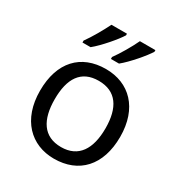

<svg xmlns="http://www.w3.org/2000/svg" viewBox="-181 -893 967 1029"><g transform="rotate(30 302.5 -378.0)"><path d="M482 -756V-766H386C365 -721 327 -656 299 -618V-606H349C394 -642 461 -721 482 -756ZM306 -756V-766H210C188 -721 151 -656 123 -618V-606H173C218 -642 285 -721 306 -756ZM551 -269C551 -446 449 -546 304 -546C150 -546 55 -446 55 -269C55 -91 159 10 301 10C454 10 551 -91 551 -269ZM146 -269C146 -396 193 -472 302 -472C411 -472 460 -396 460 -269C460 -142 411 -63 303 -63C194 -63 146 -142 146 -269Z"/></g></svg>

Font: Noto Sans Caucasian Albanian
Style: Regular
Weight: 400
Designer: Monotype Design Team
Foundry: Monotype Imaging Inc.
Version: Version 2.005